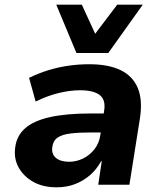

<svg xmlns="http://www.w3.org/2000/svg" viewBox="-20 -788 684 819"><path d="M221 11Q163 11 121.5 -12.5Q80 -36 59 -74.5Q38 -113 45 -160Q51 -209 87.5 -241Q124 -273 193.5 -288.5Q263 -304 368 -304H442L430 -223H368Q316 -223 280 -218.5Q244 -214 225 -200.5Q206 -187 203 -160Q199 -131 218.5 -114.5Q238 -98 275 -98Q306 -98 334.5 -112Q363 -126 383 -151.5Q403 -177 408 -212L424 -314Q432 -362 405.5 -382.5Q379 -403 321 -403Q281 -403 233.5 -392Q186 -381 132 -355L104 -456Q143 -475 184.5 -488Q226 -501 270.5 -507.5Q315 -514 361 -514Q442 -514 494 -489Q546 -464 567.5 -413Q589 -362 577 -284L532 0H399L414 -100H411Q392 -65 363.5 -40.5Q335 -16 299.5 -2.5Q264 11 221 11ZM306 -562 220 -768H329L386 -644L480 -768H589L442 -562Z"/></svg>

Font: Nunito Sans 7pt ExtraBold
Style: Italic
Weight: 800
Italic angle: -9°
Designer: Vernon Adams
Foundry: Vernon Adams
Version: Version 3.101;gftools[0.9.27]